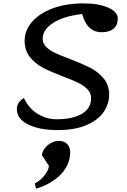

<svg xmlns="http://www.w3.org/2000/svg" viewBox="-20 -746 753 1138"><path d="M80 -100Q80 -121 91.5 -138Q103 -155 122 -165Q150 -104 202.5 -71.5Q255 -39 316 -39Q409 -39 464.5 -71Q520 -103 520 -164Q520 -194 498.5 -216.5Q477 -239 444.5 -255Q412 -271 355 -292Q282 -320 236.5 -343.5Q191 -367 158.5 -406.5Q126 -446 126 -505Q126 -565 169 -615.5Q212 -666 291.5 -696Q371 -726 476 -726Q563 -726 620.5 -701Q678 -676 678 -636Q678 -596 652.5 -575.5Q627 -555 583 -555Q496 -555 467 -663Q356 -650 294.5 -610Q233 -570 233 -516Q233 -488 254 -467.5Q275 -447 306 -432.5Q337 -418 393 -397Q468 -368 514.5 -344.5Q561 -321 594 -281.5Q627 -242 627 -184Q627 -130 594 -82Q561 -34 492.5 -4.5Q424 25 321 25Q216 25 148 -7.5Q80 -40 80 -100ZM329 89Q361 89 378.5 108Q396 127 396 156Q396 229 341.5 286.5Q287 344 194 372L186 341Q219 325 243.5 294Q268 263 270 237L228 173Q233 139 263.5 114Q294 89 329 89Z"/></svg>

Font: Lemonada Light
Style: Regular
Weight: 300
Designer: Mohamed Gaber (Arabic) Eduardo Tunni (Latin)
Foundry: Kief Type Foundry
Version: Version 3.006